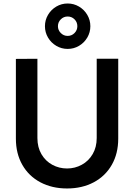

<svg xmlns="http://www.w3.org/2000/svg" viewBox="-20 -1053 760 1088"><path d="M363.3 -775.8Q328.6 -775.8 299 -793.2Q269.5 -810.6 252.1 -840.1Q234.7 -869.7 234.7 -904.5Q234.7 -939.2 252.1 -968.8Q269.5 -998.3 299 -1015.8Q328.6 -1033.2 363.3 -1033.2Q398.2 -1033.2 427.7 -1015.8Q457.2 -998.3 474.6 -968.8Q492 -939.2 492 -904.5Q492 -869.7 474.6 -840.1Q457.2 -810.6 427.7 -793.2Q398.2 -775.8 363.3 -775.8ZM363.3 -849.5Q386.3 -849.5 402.3 -865.8Q418.3 -882 418.3 -904.5Q418.3 -927.5 402.3 -943.5Q386.3 -959.5 363.3 -959.5Q340.8 -959.5 324.6 -943.5Q308.3 -927.5 308.3 -904.5Q308.3 -882 324.6 -865.8Q340.8 -849.5 363.3 -849.5ZM360 15Q274.7 15 208.8 -20Q143 -54.9 106.5 -118.9Q70 -182.9 70 -267.5V-719.2L192 -720V-270.7Q192 -218.1 215.1 -178.9Q238.2 -139.8 276.8 -119Q315.3 -98.3 360 -98.3Q405.1 -98.3 443.6 -119.5Q482.2 -140.6 505.1 -179.8Q528 -218.9 528 -270.7V-720H650V-267.5Q650 -183 613.5 -119Q577 -55 511.2 -20Q445.3 15 360 15Z"/></svg>

Font: Hauora
Style: Regular
Weight: 400
Designer: Wayne Shih
Foundry: WCYS
Version: Version 1.001